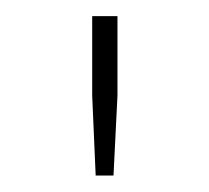

<svg xmlns="http://www.w3.org/2000/svg" viewBox="-20 -663 258 237"><path d="M93.8 -544.9 98.1 -446.3H120.1L125 -544.9V-643.1H93.8Z"/></svg>

Font: Estedad Thin
Style: Regular
Weight: 100
Designer: Amin Abedi
Version: Version 7.3